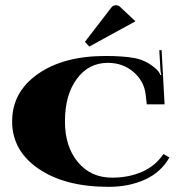

<svg xmlns="http://www.w3.org/2000/svg" viewBox="-20 -707 687 731"><path d="M495.6 -625.9 319.9 -529.7 303.3 -547.6 403.8 -678.3Q410.8 -687.1 421.3 -687.1Q430.5 -687.1 437.1 -680.9ZM382 -493.9Q448 -493.9 490.6 -486.2Q533.2 -478.6 567.3 -450.6Q586.1 -435.3 590.5 -421.3L594 -422.2Q590.9 -431.8 590.5 -446.7L586.5 -515.7L595.3 -516.2L606.6 -309.9H538.9L534.5 -347.5Q528.4 -398.6 488 -433.1Q447.6 -467.7 390.7 -467.7Q317.3 -467.7 272.3 -406.5Q227.3 -345.3 227.3 -244.8Q227.3 -148.6 276.7 -89.6Q326 -30.6 406.5 -30.6Q469.8 -30.6 520.5 -52.7Q571.2 -74.7 602.3 -120.6L625 -107.5Q593.1 -51.1 532.1 -23.4Q471.2 4.4 393.4 4.4Q228.1 4.4 127.2 -64.2Q26.2 -132.9 26.2 -244.8Q26.2 -356.6 124.1 -425.3Q222 -493.9 382 -493.9Z"/></svg>

Font: Wabroye
Style: Medium
Weight: 500
Designer: gluk
Foundry: gluk
Version: Version 0.14